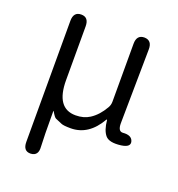

<svg xmlns="http://www.w3.org/2000/svg" viewBox="-133 -650 887 957"><g transform="rotate(20 310.5 -171.0)"><path d="M135 198Q95 199 95 150V-492Q95 -540 136 -540Q176 -540 176 -492V-207Q176 -58 280 -58Q323 -58 354 -78Q393 -103 421 -152Q430 -167 430 -185V-492Q430 -540 471 -540Q512 -539 511 -491L506 -98Q506 -55 532 -57Q577 -61 586 -32Q595 -2 545 5Q483 13 462 -12Q441 -37 436 -89Q435 -94 432 -90Q374 11 279 11Q241 11 229 5.5Q217 0 195 -9Q187 -12 171 -40Q169 -44 169 -39Q169 99 172 148Q176 196 135 198Z"/></g></svg>

Font: Resource Han Rounded KR Normal
Style: Regular
Weight: 350
Designer: Cyano Hao (round all glyphs); Ryoko NISHIZUKA 西塚涼子 (kana, bopomofo & ideographs); Paul D. Hunt (Latin, Greek & Cyrillic)
Foundry: Cyano Hao
Version: 0.990